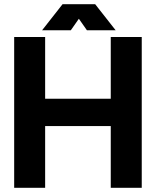

<svg xmlns="http://www.w3.org/2000/svg" viewBox="-20 -900 747 920"><path d="M47.9 -722.7H196.3V-426.8H510.7V-722.7H659.2V0H510.7V-295.9H196.3V0H47.9ZM319.3 -754.9H181.6L279.8 -879.9H436L534.2 -754.9H396.5L357.9 -810.1Z"/></svg>

Font: Giphurs
Style: Bold
Weight: 700
Version: Version 0.920; ttfautohint (v1.8.4.7-5d5b)